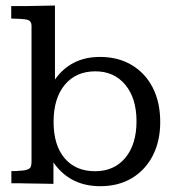

<svg xmlns="http://www.w3.org/2000/svg" viewBox="-20 -653 633 684"><path d="M337.4 10.3Q282.7 10.3 241.2 -11Q199.7 -32.2 170.4 -74.2V2Q152.3 1.5 126.5 1.2Q100.6 1 76.2 0.5Q64.9 0 54.4 0Q43.9 0 35.4 0Q26.9 0 20.5 0V-43.5Q25.9 -43.5 30.8 -43.5Q35.6 -43.5 40 -43.9Q66.4 -44.9 77.1 -48.8Q87.9 -52.7 90.1 -60.1Q92.3 -67.4 92.3 -77.6V-560.5Q92.3 -580.1 74.5 -583.3Q56.6 -586.4 20 -586.9V-631.3Q32.7 -631.3 44.9 -631.3Q57.1 -631.3 69.3 -631.3Q97.7 -631.8 124.5 -632.3Q151.4 -632.8 175.8 -633.3V-369.6Q232.4 -450.2 336.4 -450.2Q400.9 -450.2 449.2 -421.4Q497.6 -392.6 524.2 -340.6Q550.8 -288.6 550.8 -218.3Q550.8 -150.4 524.4 -98.9Q498 -47.4 450.2 -18.6Q402.3 10.3 337.4 10.3ZM318.8 -43Q386.7 -43 426.5 -90.8Q466.3 -138.7 466.3 -221.2Q466.3 -302.7 426.5 -350.8Q386.7 -398.9 319.8 -398.9Q250.5 -398.9 210.7 -350.8Q170.9 -302.7 170.9 -218.8Q170.9 -135.7 210.2 -89.4Q249.5 -43 318.8 -43Z"/></svg>

Font: Kameron
Style: Regular
Weight: 400
Designer: Vernon Adams
Foundry: Vernon Adams
Version: Version 1.100